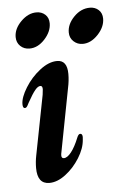

<svg xmlns="http://www.w3.org/2000/svg" viewBox="-45 -581 402 623"><g transform="rotate(-5 155.5 -269.5)"><path d="M52 -44Q52 -64 56 -84L94 -279Q96 -293 96 -297Q96 -308 89 -308Q81 -308 71.5 -296.5Q62 -285 47 -258Q46 -256 42 -248.5Q38 -241 33 -241Q26 -241 26 -254Q26 -276 45.5 -307.5Q65 -339 94 -361.5Q123 -384 150 -384Q183 -384 183 -339Q183 -317 178 -294L138 -86Q137 -83 137 -77Q137 -68 145 -68Q156 -68 169 -84.5Q182 -101 194 -131Q196 -136 198.5 -139Q201 -142 204 -142Q214 -142 211 -122Q209 -94 190 -63.5Q171 -33 144 -12.5Q117 8 91 8Q52 8 52 -44ZM23 -473Q23 -500 46.5 -523.5Q70 -547 97 -547Q114 -547 125.5 -536.5Q137 -526 137 -508Q137 -481 114.5 -456.5Q92 -432 65 -432Q47 -432 35 -443.5Q23 -455 23 -473ZM196 -473Q196 -500 219 -523.5Q242 -547 271 -547Q288 -547 299.5 -536.5Q311 -526 311 -508Q311 -481 288 -456.5Q265 -432 238 -432Q221 -432 208.5 -443.5Q196 -455 196 -473Z"/></g></svg>

Font: Charm
Style: Bold
Weight: 700
Designer: Katatrad Aksorn Co.,Ltd.
Foundry: Cadson Demak Co.,Ltd.
Version: Version 1.001